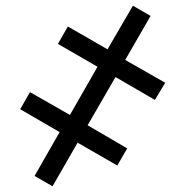

<svg xmlns="http://www.w3.org/2000/svg" viewBox="-20 -650 649 673"><path d="M164.1 2.9 101.1 -33.2 189 -187 50.8 -267.1 85 -327.1 225.1 -247.1 321.8 -416 183.1 -496.1 217.8 -557.1 356.9 -477.1 445.8 -629.9 507.8 -594.2 418.9 -439.9 559.1 -359.9 522.9 -299.8 384.8 -379.9 287.1 -210.9 425.8 -129.9 391.1 -69.8 252 -149.9Z"/></svg>

Font: Open Sans
Style: Bold Italic
Weight: 700
Italic angle: -12°
Designer: Monotype Design Team
Foundry: Monotype Imaging Inc.
Version: Version 3.003; ttfautohint (v1.8.4)